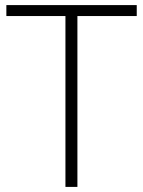

<svg xmlns="http://www.w3.org/2000/svg" viewBox="-20 -734 562 754"><path d="M284 0H237V-671H5V-714H517V-671H284Z"/></svg>

Font: Noto Sans Oriya ExtraLight
Style: Regular
Weight: 250
Version: Version 2.003